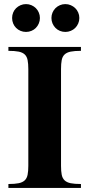

<svg xmlns="http://www.w3.org/2000/svg" viewBox="-20 -917 436 937"><path d="M367.2 -829.1Q367.2 -843.3 361.8 -855.7Q356.4 -868.2 347.2 -877.2Q337.9 -886.2 325.4 -891.6Q313 -897 298.8 -897Q284.7 -897 272.2 -891.6Q259.8 -886.2 250.7 -877.2Q241.7 -868.2 236.3 -855.7Q231 -843.3 231 -829.1Q231 -814.9 236.3 -802.5Q241.7 -790 250.7 -780.8Q259.8 -771.5 272.2 -766.4Q284.7 -761.2 298.8 -761.2Q313 -761.2 325.4 -766.4Q337.9 -771.5 347.2 -780.8Q356.4 -790 361.8 -802.5Q367.2 -814.9 367.2 -829.1ZM174.8 -829.1Q174.8 -843.3 169.4 -855.7Q164.1 -868.2 155 -877.2Q146 -886.2 133.5 -891.6Q121.1 -897 106.9 -897Q92.8 -897 80.3 -891.6Q67.9 -886.2 58.6 -877.2Q49.3 -868.2 44.2 -855.7Q39.1 -843.3 39.1 -829.1Q39.1 -814.9 44.2 -802.5Q49.3 -790 58.6 -780.8Q67.9 -771.5 80.3 -766.4Q92.8 -761.2 106.9 -761.2Q121.1 -761.2 133.5 -766.4Q146 -771.5 155 -780.8Q164.1 -790 169.4 -802.5Q174.8 -814.9 174.8 -829.1ZM375 0V-19Q343.8 -19 324.7 -22.9Q305.7 -26.9 295.2 -36.9Q284.7 -46.9 281.2 -64.2Q277.8 -81.5 277.8 -107.9V-580.1Q277.8 -606.4 281.2 -623.8Q284.7 -641.1 295.2 -651.1Q305.7 -661.1 324.7 -665Q343.8 -668.9 375 -668.9V-688H21V-668.9Q52.2 -668.9 71.3 -665Q90.3 -661.1 100.8 -651.1Q111.3 -641.1 114.7 -623.8Q118.2 -606.4 118.2 -580.1V-107.9Q118.2 -81.5 114.7 -64.2Q111.3 -46.9 100.8 -36.9Q90.3 -26.9 71.3 -22.9Q52.2 -19 21 -19V0Z"/></svg>

Font: Galatia SIL
Style: Bold
Weight: 700
Designer: Development by SIL's NRSI team
Version: Version 2.1